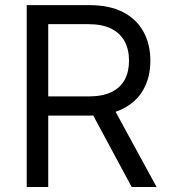

<svg xmlns="http://www.w3.org/2000/svg" viewBox="-20 -748 679 768"><path d="M86.9 0V-727.5H336.9Q418.5 -727.5 472.7 -699.2Q526.9 -670.9 554.2 -620.6Q581.5 -570.3 581.5 -504.9Q581.5 -439.9 554 -390.4Q526.4 -340.8 471.9 -313.2Q417.5 -285.6 335.9 -285.6H134.8V-362.3H333.5Q389.6 -362.3 425.5 -379.6Q461.4 -397 478.8 -429.2Q496.1 -461.4 496.1 -504.9Q496.1 -549.8 478.5 -582.5Q460.9 -615.2 425 -633.3Q389.2 -651.4 333 -651.4H172.9V0ZM506.8 0 330.6 -327.6H427.7L606.4 0Z"/></svg>

Font: V-Inter
Style: Regular-375
Weight: 375
Designer: Rasmus Andersson
Foundry: rsms
Version: Version 4.000;git-4146feb